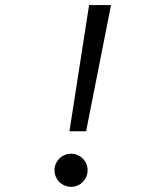

<svg xmlns="http://www.w3.org/2000/svg" viewBox="-20 -718 626 748"><path d="M250.5 -206.5H315.4L412.6 -698.2H327.1ZM256.8 9.8C292.5 9.8 321.3 -19 321.3 -54.7C321.3 -90.3 292.5 -119.1 256.8 -119.1C221.2 -119.1 192.4 -90.3 192.4 -54.7C192.4 -19 221.2 9.8 256.8 9.8Z"/></svg>

Font: Cascadia Mono NF SemiLight
Style: Italic
Weight: 350
Italic angle: -10°
Monospace: yes
Designer: Aaron Bell
Foundry: Saja Typeworks
Version: Version 2404.023